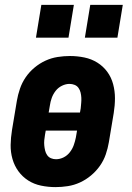

<svg xmlns="http://www.w3.org/2000/svg" viewBox="-20 -757 540 785"><path d="M207 8Q207 8 207 8Q207 8 207 8Q177 8 148 2Q119 -4 95.5 -19Q72 -34 55.5 -56.5Q39 -79 31 -107Q23 -135 23.5 -164.5Q24 -194 29 -225L49 -345Q53 -369 61.5 -394Q70 -419 85 -441Q100 -463 121 -480.5Q142 -498 166 -509Q190 -520 215.5 -524Q241 -528 266 -528Q266 -528 266 -528Q266 -528 266 -528Q296 -528 325 -522Q354 -516 378 -501Q402 -486 418.5 -463.5Q435 -441 442.5 -413Q450 -385 450 -355.5Q450 -326 445 -295L425 -175Q421 -151 412.5 -126Q404 -101 388.5 -79Q373 -57 352 -39.5Q331 -22 307 -11Q283 0 257.5 4Q232 8 207 8ZM179 -297H307L310 -314Q311 -325 312 -336Q313 -347 312.5 -357.5Q312 -368 309.5 -378.5Q307 -389 301 -397.5Q295 -406 285 -410Q275 -414 264 -414Q249 -414 233.5 -406.5Q218 -399 207.5 -385.5Q197 -372 191.5 -356.5Q186 -341 184 -326ZM209 -106Q225 -106 240 -113.5Q255 -121 265.5 -134.5Q276 -148 281.5 -163.5Q287 -179 290 -194L295 -223H167L164 -206Q162 -195 161 -184Q160 -173 161 -162.5Q162 -152 164.5 -141.5Q167 -131 173 -122.5Q179 -114 188.5 -110Q198 -106 209 -106ZM460 -603H327L349 -737H482ZM260 -603H127L149 -737H282Z"/></svg>

Font: Iosevka SS04 Heavy
Style: Italic
Weight: 900
Italic angle: -9°
Monospace: yes
Designer: Belleve Invis
Foundry: Belleve Invis
Version: Version 19.0.0; ttfautohint (v1.8.4)